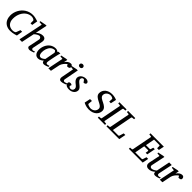

<svg xmlns="http://www.w3.org/2000/svg" viewBox="601 -2818 4915 4915"><g transform="rotate(45 3059.0 -360.5)"><path d="M617.2 -491.2H558.1V-584Q558.1 -591.8 552.5 -600.1Q546.9 -608.4 540 -610.8Q538.1 -611.8 531.2 -616Q524.4 -620.1 513.4 -624.5Q502.4 -628.9 487.8 -632.6Q473.1 -636.2 455.1 -636.2Q416.5 -636.2 379.4 -624Q342.3 -611.8 308.8 -588.9Q275.4 -565.9 247.1 -532.7Q218.8 -499.5 198 -457.3Q177.2 -415 165.5 -364.3Q153.8 -313.5 153.8 -255.9Q153.8 -199.2 170.2 -157.7Q186.5 -116.2 214.4 -88.9Q242.2 -61.5 279.5 -48.3Q316.9 -35.2 358.9 -35.2Q375 -35.2 388.2 -37.4Q401.4 -39.6 410.9 -42.5Q420.4 -45.4 426.3 -48.1Q432.1 -50.8 434.1 -51.8Q439.9 -52.7 447 -58.8Q454.1 -64.9 457 -71.8L500 -186H559.1L532.2 -23.9Q526.4 -22 507.1 -15.6Q487.8 -9.3 459.7 -2.2Q431.6 4.9 397 10.5Q362.3 16.1 326.2 16.1Q276.4 16.1 236.3 4.9Q196.3 -6.3 165.5 -25.9Q134.8 -45.4 112.3 -72.3Q89.8 -99.1 75.7 -130.6Q61.5 -162.1 54.7 -196.8Q47.9 -231.4 47.9 -267.1Q47.9 -320.3 61 -372.1Q74.2 -423.8 99.1 -470.5Q124 -517.1 159.7 -556.9Q195.3 -596.7 240 -625.5Q284.7 -654.3 337.6 -670.7Q390.6 -687 450.2 -687Q474.6 -687 497.1 -684.3Q519.5 -681.6 542.5 -676.5Q565.4 -671.4 590.3 -663.8Q615.2 -656.2 644 -647Z M1151.9 -24.9Q1145.5 -22.5 1129.6 -16.6Q1113.8 -10.7 1094.2 -4.2Q1074.7 2.4 1054.2 7.3Q1033.7 12.2 1018.1 12.2Q1008.8 12.2 994.6 9.5Q980.5 6.8 968 -0.2Q955.6 -7.3 948.2 -20Q940.9 -32.7 944.8 -53.2L1005.9 -348.1Q1010.3 -367.7 1005.1 -382.8Q1000 -397.9 990.7 -408Q981.4 -418 970.2 -423.1Q959 -428.2 950.7 -428.2Q939 -428.2 922.1 -422.4Q905.3 -416.5 886.5 -406.2Q867.7 -396 848.6 -381.6Q829.6 -367.2 813 -350.1L739.7 0H647.9L785.6 -668L696.8 -676.8V-707L853 -736.8H893.1L825.7 -414.1Q840.8 -430.7 861.6 -445.3Q882.3 -460 906 -470.9Q929.7 -481.9 955.3 -488Q981 -494.1 1005.9 -494.1Q1033.2 -494.1 1054.2 -485.6Q1075.2 -477.1 1088.1 -460.2Q1101.1 -443.4 1104.7 -418Q1108.4 -392.6 1101.1 -358.9L1045.9 -89.8Q1043 -75.7 1047.4 -66.2Q1051.8 -56.6 1059.3 -51Q1066.9 -45.4 1075.2 -43.2Q1083.5 -41 1087.9 -41Q1101.6 -41 1117.7 -47.9Q1133.8 -54.7 1150.9 -60.1Z M1524.9 -392.1Q1525.4 -394.5 1521.2 -403.3Q1517.1 -412.1 1511.2 -421.6Q1505.4 -431.2 1498.8 -438.5Q1492.2 -445.8 1487.8 -445.8Q1449.7 -445.8 1419.7 -433.3Q1389.6 -420.9 1367.2 -399.7Q1344.7 -378.4 1328.9 -350.6Q1313 -322.8 1303.2 -292.5Q1293.5 -262.2 1289.1 -231.4Q1284.7 -200.7 1284.7 -172.9Q1284.7 -151.9 1288.1 -130.9Q1291.5 -109.9 1300 -92.8Q1308.6 -75.7 1323.5 -64.9Q1338.4 -54.2 1361.8 -54.2Q1379.4 -54.2 1397 -62Q1414.6 -69.8 1429.7 -80.1Q1444.8 -90.3 1456.1 -100.6Q1467.3 -110.8 1472.7 -116.2ZM1671.9 -26.9Q1666 -24.4 1650.4 -17.8Q1634.8 -11.2 1615.5 -4.6Q1596.2 2 1576.4 7.1Q1556.6 12.2 1542 12.2Q1523.9 12.2 1511.5 7.8Q1499 3.4 1491 -5.4Q1482.9 -14.2 1478.5 -26.9Q1474.1 -39.6 1472.7 -56.2Q1461.4 -45.4 1446.3 -33.4Q1431.2 -21.5 1412.8 -11.2Q1394.5 -1 1373.8 5.6Q1353 12.2 1330.6 12.2Q1301.3 12.2 1279.1 3.9Q1256.8 -4.4 1240.7 -18.3Q1224.6 -32.2 1214.1 -50.5Q1203.6 -68.8 1197.3 -88.6Q1190.9 -108.4 1188.5 -128.7Q1186 -148.9 1186 -167Q1186 -205.6 1194.3 -244.9Q1202.6 -284.2 1219 -320.6Q1235.4 -356.9 1259.8 -388.7Q1284.2 -420.4 1316.2 -443.8Q1348.1 -467.3 1387.5 -480.7Q1426.8 -494.1 1473.6 -494.1Q1487.3 -494.1 1500.7 -491Q1514.2 -487.8 1525.9 -482.7Q1537.6 -477.5 1547.4 -471.2Q1557.1 -464.8 1564 -458L1578.6 -481.9H1647Q1644.5 -476.1 1641.6 -468Q1638.7 -460 1635.7 -451.7Q1632.8 -443.4 1630.6 -436Q1628.4 -428.7 1627.9 -424.8Q1624.5 -411.6 1618.2 -385Q1611.8 -358.4 1604.7 -325.2Q1597.7 -292 1590.1 -255.6Q1582.5 -219.2 1576.7 -186.8Q1570.8 -154.3 1566.9 -129.2Q1563 -104 1563 -92.8Q1563 -66.4 1574.2 -56.6Q1585.4 -46.9 1606 -46.9Q1610.8 -46.9 1620.4 -49.1Q1629.9 -51.3 1640.1 -54.2Q1650.4 -57.1 1659.2 -59.6Q1668 -62 1671.9 -63Z M2084 -426.8Q2084 -409.2 2077.6 -398.7Q2071.3 -388.2 2059.6 -382.8Q2047.9 -377.4 2031.5 -375.7Q2015.1 -374 1994.6 -374L1970.7 -421.9Q1952.1 -414.1 1930.9 -394.8Q1909.7 -375.5 1890.6 -350.8Q1871.6 -326.2 1857.4 -300Q1843.3 -273.9 1838.9 -252L1786.6 0H1693.8L1779.8 -424.8L1695.8 -434.1V-462.9L1846.7 -494.1H1886.7L1865.7 -393.1Q1896.5 -440.4 1935.5 -467.3Q1974.6 -494.1 2020 -494.1Q2038.1 -494.1 2050.3 -487.5Q2062.5 -481 2070.1 -470.7Q2077.6 -460.4 2080.8 -448.7Q2084 -437 2084 -426.8Z M2312 -28.8Q2306.2 -26.4 2290.5 -19.5Q2274.9 -12.7 2253.9 -5.6Q2232.9 1.5 2209.7 6.8Q2186.5 12.2 2166 12.2Q2140.1 12.2 2125 3.4Q2109.9 -5.4 2102.5 -19.5Q2095.2 -33.7 2094.2 -51.3Q2093.3 -68.8 2096.7 -85.9L2160.6 -424.8L2074.7 -434.1V-462.9L2225.6 -494.1H2266.6L2190.9 -94.2Q2189 -84 2191.2 -74.7Q2193.4 -65.4 2198.5 -58.3Q2203.6 -51.3 2211.7 -47.1Q2219.7 -43 2230 -43Q2238.8 -43 2250.7 -46.1Q2262.7 -49.3 2274.7 -53.5Q2286.6 -57.6 2296.9 -61.5Q2307.1 -65.4 2312 -66.9ZM2307.6 -641.1Q2307.6 -629.9 2303.5 -619.9Q2299.3 -609.9 2291.7 -602.1Q2284.2 -594.2 2272.9 -589.6Q2261.7 -585 2247.1 -585Q2216.3 -585 2200.7 -601.3Q2185.1 -617.7 2185.1 -641.1Q2185.1 -650.9 2189.2 -660.6Q2193.4 -670.4 2201.4 -678.5Q2209.5 -686.5 2221.2 -691.7Q2232.9 -696.8 2248 -696.8Q2262.2 -696.8 2273.2 -691.9Q2284.2 -687 2292 -679.2Q2299.8 -671.4 2303.7 -661.4Q2307.6 -651.4 2307.6 -641.1Z M2664.1 -431.2Q2664.1 -413.6 2656.2 -403.1Q2648.4 -392.6 2637.2 -386.7Q2626 -380.9 2613.5 -378.7Q2601.1 -376.5 2591.8 -376L2546.9 -437Q2543.9 -439.5 2537.6 -442.1Q2531.2 -444.8 2522 -444.8Q2505.4 -444.8 2494.1 -437.7Q2482.9 -430.7 2475.8 -420.2Q2468.8 -409.7 2465.8 -397.7Q2462.9 -385.7 2462.9 -376Q2462.9 -362.3 2470.7 -348.4Q2478.5 -334.5 2491.2 -320.6Q2503.9 -306.6 2519.8 -293.2Q2535.6 -279.8 2551.8 -267.1Q2568.4 -253.9 2583.7 -240Q2599.1 -226.1 2611.3 -211.2Q2623.5 -196.3 2630.9 -179.7Q2638.2 -163.1 2638.2 -145Q2638.2 -114.3 2625.7 -85.9Q2613.3 -57.6 2589.1 -35.6Q2564.9 -13.7 2529.1 -0.7Q2493.2 12.2 2446.8 12.2Q2410.6 12.2 2384.3 4.2Q2357.9 -3.9 2340.8 -16.8Q2323.7 -29.8 2315.4 -46.4Q2307.1 -63 2307.1 -80.1Q2307.1 -104 2321.5 -118.9Q2335.9 -133.8 2366.7 -133.8Q2376 -133.8 2384.3 -131.3Q2392.6 -128.9 2399.4 -125.7Q2406.2 -122.6 2411.4 -118.9Q2416.5 -115.2 2418.9 -112.8L2399.9 -64Q2410.6 -48.8 2426.5 -38.3Q2442.4 -27.8 2467.8 -27.8Q2482.9 -27.8 2497.1 -33.7Q2511.2 -39.6 2522.2 -50.3Q2533.2 -61 2539.6 -76.4Q2545.9 -91.8 2545.9 -110.8Q2545.9 -126 2539.8 -139.4Q2533.7 -152.8 2522.7 -165.5Q2511.7 -178.2 2496.8 -190.7Q2481.9 -203.1 2463.9 -216.8Q2448.2 -229 2433.8 -243.2Q2419.4 -257.3 2408 -273.2Q2396.5 -289.1 2389.6 -306.6Q2382.8 -324.2 2382.8 -342.8Q2382.8 -379.4 2399.4 -407.7Q2416 -436 2442.1 -455.3Q2468.3 -474.6 2500.2 -484.4Q2532.2 -494.1 2563 -494.1Q2591.3 -494.1 2610.6 -487.5Q2629.9 -481 2641.8 -471.4Q2653.8 -461.9 2658.9 -450.9Q2664.1 -439.9 2664.1 -431.2Z M3459 -498H3399.9L3403.8 -599.1Q3403.8 -604 3396.5 -610.6Q3389.2 -617.2 3376.7 -623.3Q3364.3 -629.4 3348.1 -633.8Q3332 -638.2 3314 -638.2Q3285.2 -638.2 3258.1 -627.9Q3231 -617.7 3210 -599.4Q3189 -581.1 3176.5 -555.9Q3164.1 -530.8 3164.1 -501Q3164.1 -474.1 3178.7 -453.9Q3193.4 -433.6 3214.8 -418Q3236.3 -402.3 3260.7 -390.6Q3285.2 -378.9 3305.2 -369.1Q3331.5 -355.5 3356.7 -340.3Q3381.8 -325.2 3401.4 -306.2Q3420.9 -287.1 3432.9 -262.5Q3444.8 -237.8 3444.8 -205.1Q3444.8 -168.9 3429.9 -129.9Q3415 -90.8 3381.8 -58.3Q3348.6 -25.9 3295.7 -4.9Q3242.7 16.1 3166 16.1Q3127.4 16.1 3094.5 9Q3061.5 2 3036.4 -7.1Q3011.2 -16.1 2994.9 -24.7Q2978.5 -33.2 2973.1 -36.1L3006.8 -196.8H3075.2L3064 -82Q3063.5 -76.2 3070.8 -70.3Q3078.1 -64.5 3089.8 -59.3Q3101.6 -54.2 3115.7 -50Q3129.9 -45.9 3142.8 -42.7Q3155.8 -39.6 3165.8 -37.8Q3175.8 -36.1 3179.2 -36.1Q3211.4 -36.1 3240.7 -46.1Q3270 -56.2 3292.2 -75Q3314.5 -93.8 3327.6 -120.8Q3340.8 -147.9 3340.8 -182.1Q3340.8 -207.5 3325.9 -227.3Q3311 -247.1 3289.3 -262.7Q3267.6 -278.3 3243.2 -290.3Q3218.8 -302.2 3200.2 -312Q3173.8 -325.7 3148.9 -340.6Q3124 -355.5 3104.7 -373.8Q3085.4 -392.1 3073.7 -415Q3062 -438 3062 -467.8Q3062 -517.6 3081.5 -558.1Q3101.1 -598.6 3136 -627.2Q3170.9 -655.8 3218.5 -671.4Q3266.1 -687 3322.3 -687Q3356 -687 3384.8 -682.4Q3413.6 -677.7 3435.5 -671.4Q3457.5 -665 3471.9 -659.2Q3486.3 -653.3 3491.2 -650.9Z M3791 -624Q3781.2 -623 3777.3 -618.4Q3773.4 -613.8 3771 -604L3667 -65.9Q3665.5 -58.6 3669.4 -53.2Q3673.3 -47.9 3687 -46.9L3745.1 -42V0H3483.9V-42L3546.9 -46.9Q3556.2 -47.9 3560.3 -52.5Q3564.5 -57.1 3565.9 -65.9L3669.9 -604Q3671.4 -612.3 3667.5 -617.7Q3663.6 -623 3650.9 -624L3595.2 -628.9V-670.9H3855V-628.9Z M4259.8 0H3797.9V-42L3856 -46.9Q3877 -48.3 3879.9 -65.9L3983.9 -604Q3985.4 -612.3 3981.4 -617.7Q3977.5 -623 3964.8 -624L3909.2 -628.9V-670.9H4168.9V-628.9L4109.9 -624Q4098.6 -623 4092.5 -617.2Q4086.4 -611.3 4085 -604L3979 -49.8H4175.8Q4185.5 -49.8 4191.7 -55.4Q4197.8 -61 4201.2 -69.8L4236.8 -185.1H4295.9Z M5173.8 -521H5109.9V-602.1Q5109.9 -612.8 5106 -616.9Q5102.1 -621.1 5090.8 -621.1H4898.9L4853 -375H4986.8Q4997.6 -375 5003.2 -379.2Q5008.8 -383.3 5012.2 -394L5031.2 -460.9H5086.9L5043 -231.9H4985.8L4996.1 -303.2Q4999 -323.2 4977.1 -323.2H4841.8L4790 -49.8H5024.9Q5035.6 -49.8 5041.3 -55.4Q5046.9 -61 5049.8 -69.8L5081.1 -166H5142.1L5108.9 0H4608.9V-42L4667 -46.9Q4688 -48.3 4690.9 -65.9L4794.9 -604Q4796.4 -612.3 4792.5 -617.7Q4788.6 -623 4775.9 -624L4720.2 -628.9V-670.9H5204.1Z M5706.1 -23.9Q5696.8 -18.6 5680.4 -12.2Q5664.1 -5.9 5645 -0.5Q5626 4.9 5606.2 8.5Q5586.4 12.2 5570.3 12.2Q5542 12.2 5528.3 2.7Q5514.6 -6.8 5509.5 -19.3Q5504.4 -31.7 5504.9 -44.4Q5505.4 -57.1 5505.4 -63Q5465.8 -25.4 5422.6 -6.6Q5379.4 12.2 5329.1 12.2Q5294.4 12.2 5272.5 0Q5250.5 -12.2 5239.3 -30.8Q5228 -49.3 5225.6 -71.3Q5223.1 -93.3 5227.1 -112.8L5292 -424.8L5208 -434.1V-462.9L5358.9 -494.1H5399.9L5320.3 -112.8Q5317.4 -100.1 5321.5 -88.6Q5325.7 -77.1 5333.7 -68.6Q5341.8 -60.1 5352.1 -54.9Q5362.3 -49.8 5372.1 -49.8Q5390.1 -49.8 5408.4 -54.9Q5426.8 -60.1 5444.8 -68.8Q5462.9 -77.6 5479.5 -89.1Q5496.1 -100.6 5510.3 -113.8L5585.9 -481.9H5679.2L5599.1 -97.2Q5595.7 -81.5 5599.1 -71Q5602.5 -60.5 5609.6 -53.7Q5616.7 -46.9 5625.7 -43.9Q5634.8 -41 5643.1 -41Q5652.8 -41 5668.9 -43.9Q5685.1 -46.9 5706.1 -59.1Z M6118.2 -426.8Q6118.2 -409.2 6111.8 -398.7Q6105.5 -388.2 6093.8 -382.8Q6082 -377.4 6065.7 -375.7Q6049.3 -374 6028.8 -374L6004.9 -421.9Q5986.3 -414.1 5965.1 -394.8Q5943.8 -375.5 5924.8 -350.8Q5905.8 -326.2 5891.6 -300Q5877.4 -273.9 5873 -252L5820.8 0H5728L5814 -424.8L5730 -434.1V-462.9L5880.9 -494.1H5920.9L5899.9 -393.1Q5930.7 -440.4 5969.7 -467.3Q6008.8 -494.1 6054.2 -494.1Q6072.3 -494.1 6084.5 -487.5Q6096.7 -481 6104.2 -470.7Q6111.8 -460.4 6115 -448.7Q6118.2 -437 6118.2 -426.8Z"/></g></svg>

Font: Charis SIL Eur
Style: Italic
Weight: 400
Italic angle: -11°
Foundry: SIL International
Version: Version 5.000